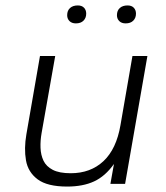

<svg xmlns="http://www.w3.org/2000/svg" viewBox="-20 -676 610 706"><path d="M227 10Q154 10 118.5 -16.5Q83 -43 75.5 -86.5Q68 -130 77 -182L127 -470H183L133 -187Q128 -159 129 -132.5Q130 -106 140 -85Q150 -64 174 -51.5Q198 -39 240 -39Q313 -39 360.5 -83.5Q408 -128 423 -216L467 -470H522L440 0H386L399 -73Q367 -28 326 -9Q285 10 227 10ZM442 -590Q427 -590 418.5 -598.5Q410 -607 410 -620Q410 -637 420.5 -646.5Q431 -656 449 -656Q464 -656 472 -647.5Q480 -639 480 -626Q480 -610 470 -600Q460 -590 442 -590ZM259 -590Q244 -590 235.5 -598.5Q227 -607 227 -620Q227 -637 237.5 -646.5Q248 -656 266 -656Q281 -656 289 -647.5Q297 -639 297 -626Q297 -610 287 -600Q277 -590 259 -590Z"/></svg>

Font: Gantari Light
Style: Italic
Weight: 300
Italic angle: -10°
Version: Version 1.000